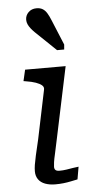

<svg xmlns="http://www.w3.org/2000/svg" viewBox="-57 -850 445 887"><g transform="rotate(-5 166.0 -406.0)"><path d="M163 3Q137 3 116.5 -4.5Q96 -12 85 -27.5Q74 -43 74 -65Q74 -79 76.5 -95Q79 -111 85 -138Q91 -165 102 -211L149 -437Q152 -449 142.5 -457.5Q133 -466 114.5 -472.5Q96 -479 70 -483L58 -485L70 -537H258L188 -205Q180 -165 174 -139.5Q168 -114 166 -99.5Q164 -85 164 -78Q164 -68 169.5 -63Q175 -58 188 -58Q204 -58 220 -60.5Q236 -63 251 -65.5Q266 -68 277 -69L267 -11Q252 -8 235.5 -4.5Q219 -1 201 1Q183 3 163 3ZM212 -753Q204 -773 195.5 -787Q187 -801 175.5 -808Q164 -815 147 -815Q124 -815 109.5 -800.5Q95 -786 95 -766Q95 -755 99.5 -745Q104 -735 111.5 -725.5Q119 -716 129 -706L225 -614H258L260 -637Z"/></g></svg>

Font: Roboto Serif
Style: Italic
Weight: 400
Italic angle: -10°
Designer: Greg Gazdowicz
Foundry: Commercial Type
Version: Version 1.008